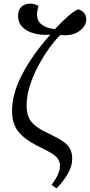

<svg xmlns="http://www.w3.org/2000/svg" viewBox="-20 -800 493 1053"><path d="M290 233 263 214Q309 153 309 109Q309 80 288.5 60Q268 40 209 12Q144 -19 108.5 -49.5Q73 -80 59.5 -114Q46 -148 46 -192Q46 -285 101.5 -392Q157 -499 256 -610Q206 -606 166 -617Q126 -628 102.5 -652Q79 -676 79 -712Q79 -745 97 -762.5Q115 -780 146 -780Q171 -780 191 -767Q186 -749 184.5 -740Q183 -731 183 -721Q183 -652 281 -640Q321 -683 355 -712.5Q389 -742 410 -749Q427 -744 440 -730Q453 -716 453 -694Q453 -656 413.5 -628.5Q374 -601 311 -608Q280 -578 248 -533Q216 -488 188 -435Q160 -382 143 -327.5Q126 -273 126 -222Q126 -162 154 -129.5Q182 -97 244 -69Q295 -45 324 -25.5Q353 -6 364.5 17Q376 40 376 72Q376 111 351.5 153.5Q327 196 290 233Z"/></svg>

Font: Literata 36pt
Style: Italic
Weight: 400
Italic angle: -2°
Designer: Latin by Veronika Burian and Jose Scaglione. Greek by Irene Vlachou. Cyrillic by Vera Evstafieva
Foundry: TypeTogether
Version: Version 3.002